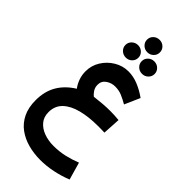

<svg xmlns="http://www.w3.org/2000/svg" viewBox="-358 -941 1358 1358"><g transform="rotate(45 321.5 -262.0)"><path d="M294.4 -798.8Q294.4 -825.2 313.2 -843Q332 -860.8 358.9 -860.8Q385.7 -860.8 404.3 -843Q422.9 -825.2 422.9 -798.8Q422.9 -772.9 404.3 -754.9Q385.7 -736.8 358.9 -736.8Q332 -736.8 313.2 -754.9Q294.4 -772.9 294.4 -798.8ZM375.5 -664.6Q375.5 -690.4 394.3 -708.5Q413.1 -726.6 439.9 -726.6Q466.8 -726.6 485.6 -708.5Q504.4 -690.4 504.4 -664.6Q504.4 -638.7 485.6 -620.6Q466.8 -602.5 439.9 -602.5Q413.1 -602.5 394.3 -620.6Q375.5 -638.7 375.5 -664.6ZM212.9 -664.6Q212.9 -690.4 231.9 -708.5Q251 -726.6 277.8 -726.6Q304.7 -726.6 323.2 -708.5Q341.8 -690.4 341.8 -664.6Q341.8 -638.7 323.2 -620.6Q304.7 -602.5 277.8 -602.5Q251 -602.5 231.9 -620.6Q212.9 -638.7 212.9 -664.6ZM554.2 -253.9 546.4 -120.6Q525.4 -121.6 510 -121.6Q494.6 -121.6 479 -121.6Q390.1 -121.6 318.8 -103.5Q247.6 -85.4 205.8 -46.1Q164.1 -6.8 164.1 56.6Q164.1 105 191.2 137Q218.3 168.9 262.2 184.8Q306.2 200.7 356.4 200.7Q415.5 200.7 467.3 188.7Q519 176.8 569.3 156.7L606.9 288.1Q550.3 311 486.8 324.2Q423.3 337.4 362.3 337.4Q298.3 337.4 240.2 321.8Q182.1 306.2 137 273.2Q91.8 240.2 65.9 187.5Q40 134.8 40 61Q40 -26.9 77.6 -91.6Q115.2 -156.2 189 -202.1Q170.4 -226.1 157.7 -259.8Q145 -293.5 145 -333Q145 -391.1 175.3 -439.7Q205.6 -488.3 254.9 -517.8Q304.2 -547.4 360.8 -547.4Q410.2 -547.4 458.5 -527.8Q506.8 -508.3 554.2 -474.6L503.4 -359.4Q470.7 -378.4 439.7 -391.8Q408.7 -405.3 370.1 -405.3Q333 -405.3 302.7 -384.3Q272.5 -363.3 272.5 -326.2Q272.5 -298.3 286.4 -277.8Q300.3 -257.3 314 -247.1Q358.9 -252.4 395.3 -255.4Q431.6 -258.3 468.8 -258.3Q489.3 -258.3 509.5 -257.3Q529.8 -256.3 554.2 -253.9Z"/></g></svg>

Font: Vazirmatn RD FD ExtraBold
Style: Regular
Weight: 800
Designer: Saber Rastikerdar
Foundry: Saber Rastikerdar
Version: Version 33.003